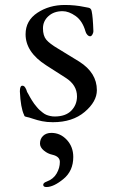

<svg xmlns="http://www.w3.org/2000/svg" viewBox="-20 -478 470 773"><path d="M167 275Q154 275 154 266Q154 258 168 253Q195 243 208 220.5Q221 198 221 174Q221 152 191 145Q172 141 156.5 128Q141 115 141 100Q141 81 153.5 69Q166 57 187 57Q223 57 249 85Q275 113 275 154Q275 210 235.5 242.5Q196 275 167 275ZM200 -9Q244 -9 267 -32.5Q290 -56 290 -90Q290 -136 244 -165L166 -215Q83 -268 83 -340Q83 -395 130.5 -426.5Q178 -458 241 -458Q262 -458 281.5 -456Q301 -454 317.5 -450.5Q334 -447 336 -447Q347 -445 349 -433Q354 -411 356 -352Q356 -346 352 -339Q348 -332 343 -332Q337 -332 331.5 -338Q326 -344 324 -352Q312 -394 284.5 -413.5Q257 -433 232 -433Q197 -433 175 -413Q153 -393 153 -364Q153 -334 166.5 -318Q180 -302 214 -282L299 -230Q370 -185 370 -115Q370 -69 321 -27.5Q272 14 193 14Q169 14 149.5 10Q130 6 112.5 0Q95 -6 88 -7Q83 -8 81 -9Q79 -10 78 -12L77 -15Q63 -44 60 -110Q60 -133 70 -133Q75 -133 78.5 -129.5Q82 -126 86 -117L89 -108Q90 -107 94.5 -98.5Q99 -90 101 -86.5Q103 -83 108.5 -74Q114 -65 117.5 -60.5Q121 -56 127.5 -48Q134 -40 139 -35.5Q144 -31 151.5 -25Q159 -19 166 -16Q173 -13 182 -11Q191 -9 200 -9Z"/></svg>

Font: EB Garamond SC 12
Style: Regular
Weight: 400
Version: Version 0.016 ; ttfautohint (v0.97) -l 8 -r 50 -G 200 -x 0 -